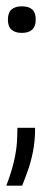

<svg xmlns="http://www.w3.org/2000/svg" viewBox="-38 -457 145 607"><path d="M-18 130Q-1 85 6.5 51.5Q14 18 15.5 -7Q17 -32 17 -53H73Q73 -12 66.5 21Q60 54 50.5 81Q41 108 32 130ZM31 -353Q10 -353 -1.5 -363Q-13 -373 -13 -395Q-13 -417 -1.5 -427Q10 -437 31 -437Q53 -437 64 -427Q75 -417 75 -395Q75 -353 31 -353Z"/></svg>

Font: Bricolage Grotesque Condensed ExtraLight
Style: Regular
Weight: 250
Width: 3
Designer: Mathieu Triay
Foundry: Atelier Triay
Version: Version 1.000;gftools[0.9.30]